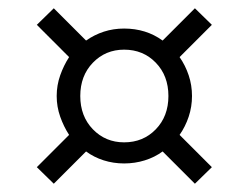

<svg xmlns="http://www.w3.org/2000/svg" viewBox="-20 -504 601 464"><path d="M69 -100 147 -178Q134 -198 125.5 -222Q117 -246 117 -272Q117 -298 125.5 -322Q134 -346 147 -366L69 -444L110 -484L188 -406Q208 -420 231 -427.5Q254 -435 280 -435Q333 -435 373 -406L451 -484L492 -444L414 -366Q428 -346 436 -322Q444 -298 444 -272Q444 -246 436 -222Q428 -198 414 -178L492 -100L451 -60L373 -138Q354 -124 330 -116.5Q306 -109 280 -109Q254 -109 230.5 -116.5Q207 -124 188 -138L110 -60ZM280 -160Q326 -160 356.5 -191.5Q387 -223 387 -272Q387 -321 356.5 -352.5Q326 -384 280 -384Q235 -384 204.5 -352.5Q174 -321 174 -272Q174 -223 204.5 -191.5Q235 -160 280 -160Z"/></svg>

Font: Spectral
Style: Bold
Weight: 700
Designer: Jean-Baptiste Levee
Foundry: Production Type
Version: Version 2.001